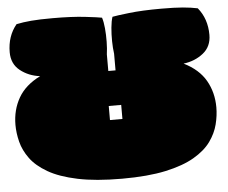

<svg xmlns="http://www.w3.org/2000/svg" viewBox="-56 -859 1131 952"><g transform="rotate(-5 510.0 -382.5)"><path d="M514 29Q383 29 293 10Q203 -9 147 -41.5Q91 -74 61.5 -114.5Q32 -155 21 -198.5Q10 -242 10 -283Q10 -357 44 -416.5Q78 -476 153 -513Q96 -520 54.5 -553Q13 -586 13 -644Q13 -724 59 -780Q92 -787 132.5 -790.5Q173 -794 240 -794Q335 -794 400 -786.5Q465 -779 484 -775Q491 -754 494 -721.5Q497 -689 496.5 -654.5Q496 -620 492 -592V-509H528V-592Q524 -620 523.5 -654.5Q523 -689 526 -721.5Q529 -754 536 -775Q555 -779 620 -786.5Q685 -794 780 -794Q847 -794 887.5 -790.5Q928 -787 961 -780Q1007 -724 1007 -644Q1007 -586 965.5 -553Q924 -520 867 -513Q942 -476 976 -416.5Q1010 -357 1010 -283Q1010 -242 999 -198.5Q988 -155 959 -114.5Q930 -74 874.5 -41.5Q819 -9 731 10Q643 29 514 29ZM479 -266H541V-336H479Z"/></g></svg>

Font: Oi
Style: Regular
Weight: 400
Designer: Kostas Bartsokas, Mohamad Dakak
Foundry: Foundry5
Version: Version 4.000